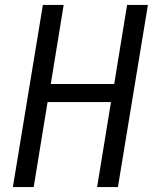

<svg xmlns="http://www.w3.org/2000/svg" viewBox="-20 -755 640 775"><path d="M32 0 153 -735H237L185 -416H441L493 -735H577L456 0H372L428 -343H172L116 0Z"/></svg>

Font: Iosevka Aile Oblique
Style: Regular
Weight: 400
Italic angle: -9°
Designer: Belleve Invis
Foundry: Belleve Invis
Version: Version 31.1.0; ttfautohint (v1.8.4)